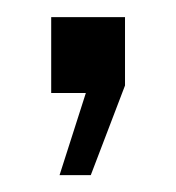

<svg xmlns="http://www.w3.org/2000/svg" viewBox="-20 -109 206 225"><path d="M86.4 96.2H49.8L80.6 0H40V-88.9H126.5V-8.8Z"/></svg>

Font: Agdasima
Style: Regular
Weight: 400
Width: 3
Designer: The DocRepair Project, Patric King
Foundry: Google
Version: Version 2.002